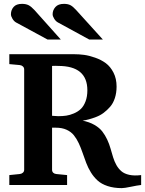

<svg xmlns="http://www.w3.org/2000/svg" viewBox="-20 -949 744 985"><path d="M704.1 0Q683.1 2.4 650.6 9.3Q618.2 16.1 605 16.1Q564 16.1 532.2 5.6Q500.5 -4.9 480.7 -22.9Q460.9 -41 446.5 -64.2Q432.1 -87.4 422.4 -113Q412.6 -138.7 403.8 -164.6Q395 -190.4 384.3 -213.6Q373.5 -236.8 359.1 -254.9Q344.7 -272.9 321.5 -283.4Q298.3 -293.9 267.1 -293.9H247.1V-78.1Q247.1 -68.4 253.2 -62.7Q259.3 -57.1 269 -56.2L324.2 -50.8V0H27.8V-50.8L81.1 -56.2Q90.8 -57.1 97.4 -63Q104 -68.8 104 -78.1V-592.8Q104 -602.1 97.4 -608.2Q90.8 -614.3 81.1 -615.2L27.8 -620.1V-670.9H359.9Q385.7 -670.9 411.4 -667.5Q437 -664.1 468.3 -653.1Q499.5 -642.1 522.9 -624.8Q546.4 -607.4 562.3 -576.4Q578.1 -545.4 578.1 -504.9Q578.1 -472.7 569.3 -445.8Q560.5 -418.9 544.9 -401.1Q529.3 -383.3 511.7 -370.1Q494.1 -356.9 472.9 -348.9Q451.7 -340.8 435.8 -336.7Q419.9 -332.5 403.8 -330.1Q438.5 -323.2 464.4 -308.3Q490.2 -293.5 504.9 -274.4Q519.5 -255.4 530 -232.9Q540.5 -210.4 546.9 -187.5Q553.2 -164.6 560.1 -142.6Q566.9 -120.6 577.1 -102.3Q587.4 -84 602.5 -70.8Q617.7 -57.6 643.3 -52Q668.9 -46.4 704.1 -50.8ZM428.2 -485.8Q428.2 -610.8 278.8 -610.8Q264.2 -611.8 247.1 -610.8V-355Q253.9 -354.5 261.7 -354Q269.5 -353.5 273.7 -353.3Q277.8 -353 279.8 -353Q301.3 -353 319.8 -355.7Q338.4 -358.4 359.1 -367.2Q379.9 -376 394.5 -389.9Q409.2 -403.8 418.7 -428.5Q428.2 -453.1 428.2 -485.8ZM507.8 -746.1H438L276.9 -834Q266.1 -839.8 258.1 -852.8Q250 -865.7 250 -876Q250 -897 264.4 -913.1Q278.8 -929.2 308.1 -929.2Q328.1 -929.2 341.3 -922.4Q354.5 -915.5 371.1 -897ZM292 -746.1H224.1L62 -834Q51.8 -839.8 43.9 -852.8Q36.1 -865.7 36.1 -876Q36.1 -897.5 49.8 -913.3Q63.5 -929.2 92.8 -929.2Q112.8 -929.2 126.5 -922.4Q140.1 -915.5 157.2 -897Z"/></svg>

Font: Veleka
Style: Bold
Weight: 700
Designer: Stefan Peev, Context Ltd, 2016; SIL International, 1997-2014.
Foundry: Stefan Peev, Context Ltd, 2016
Version: Version 1.000